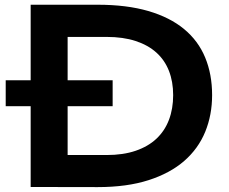

<svg xmlns="http://www.w3.org/2000/svg" viewBox="-20 -783 957 804"><path d="M3.9 -446.8H451.7V-338.4H3.9ZM108.4 -763.2H388.2Q510.7 -763.2 601.1 -736.8Q691.4 -710.4 750.7 -661.4Q810.1 -612.3 839.1 -542.2Q868.2 -472.2 868.2 -384.8Q868.2 -301.8 839.4 -231.2Q810.5 -160.6 751.5 -109.1Q692.4 -57.6 602.1 -28.6Q511.7 0.5 389.2 0.5L108.4 0ZM426.3 -133.8Q495.6 -133.8 547.9 -151.6Q600.1 -169.4 635 -202.1Q669.9 -234.9 687.5 -281.2Q705.1 -327.6 705.1 -384.8Q705.1 -440.9 687.5 -486.1Q669.9 -531.2 635 -562.7Q600.1 -594.2 547.9 -611.3Q495.6 -628.4 426.3 -628.4H263.2V-133.8Z"/></svg>

Font: Krona One
Style: Regular
Weight: 400
Version: Version 1.003